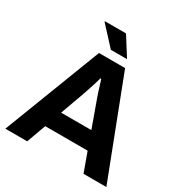

<svg xmlns="http://www.w3.org/2000/svg" viewBox="-197 -1022 1118 1172"><g transform="rotate(30 362.0 -436.0)"><path d="M6 0 270 -686H454L718 0H557L508 -135H209L160 0ZM252 -255H465L404 -424Q400 -435 394.5 -450.5Q389 -466 383 -485Q377 -504 371.5 -522.5Q366 -541 361 -556H355Q350 -537 342 -511.5Q334 -486 326 -462.5Q318 -439 313 -424ZM437 -739H323L204 -868L205 -872H353Z"/></g></svg>

Font: Archivo SemiBold
Style: Bold
Weight: 700
Version: Version 2.001